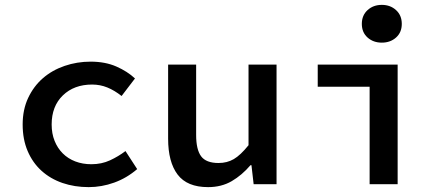

<svg xmlns="http://www.w3.org/2000/svg" viewBox="-20 -756 1840 788"><path d="M344 12Q286 12 236.5 -5Q187 -22 150.5 -55Q114 -88 93.5 -136Q73 -184 73 -245Q73 -306 95.5 -354Q118 -402 156 -435Q194 -468 245 -485.5Q296 -503 352 -503Q412 -503 457.5 -483Q503 -463 534 -434L479 -362Q450 -385 420.5 -397Q391 -409 358 -409Q284 -409 238 -364.5Q192 -320 192 -245Q192 -208 204 -178Q216 -148 237.5 -126.5Q259 -105 289 -93.5Q319 -82 355 -82Q397 -82 431.5 -98Q466 -114 495 -136L543 -62Q500 -25 448.5 -6.5Q397 12 344 12Z M834 12Q748 12 709 -39.5Q670 -91 670 -187V-491H785V-202Q785 -142 805.5 -114.5Q826 -87 877 -87Q912 -87 939.5 -103Q967 -119 1000 -160V-491H1115V0H1021L1012 -78H1008Q973 -37 931 -12.5Q889 12 834 12Z M1497 0V-400H1284V-491H1612V0ZM1547 -581Q1512 -581 1488.5 -602Q1465 -623 1465 -658Q1465 -693 1488.5 -714.5Q1512 -736 1547 -736Q1582 -736 1605.5 -714.5Q1629 -693 1629 -658Q1629 -623 1605.5 -602Q1582 -581 1547 -581Z"/></svg>

Font: Source Code Pro Semibold
Style: Regular
Weight: 600
Monospace: yes
Designer: Paul D. Hunt, Teo Tuominen
Foundry: Adobe Systems Incorporated
Version: Version 2.030;PS 1.000;hotconv 16.6.51;makeotf.lib2.5.65220